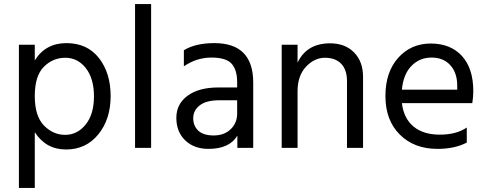

<svg xmlns="http://www.w3.org/2000/svg" viewBox="-20 -727 2394 944"><path d="M301 -443Q240 -443 195.5 -398.5Q151 -354 151 -255Q151 -156 196 -110Q241 -64 300.5 -64Q360 -64 401 -114.5Q442 -165 442 -253Q442 -341 402 -392Q362 -443 301 -443ZM151 197H73V-507H151V-430Q204 -515 306.5 -515Q409 -515 466.5 -441.5Q524 -368 524 -254.5Q524 -141 463.5 -66.5Q403 8 304.5 8Q206 8 151 -77Z M723 0H644V-707H723Z M1005 5Q934 5 890.5 -37Q847 -79 847 -147.5Q847 -216 902.5 -256.5Q958 -297 1054 -297H1146V-323Q1146 -383 1119 -413.5Q1092 -444 1019.5 -444Q947 -444 884 -401V-480Q941 -515 1034 -515Q1225 -515 1225 -321V0H1147V-60Q1108 5 1005 5ZM1146 -169V-234H1058Q994 -234 962 -209Q930 -184 930 -146Q930 -108 955 -84.5Q980 -61 1031 -61Q1082 -61 1114 -91.5Q1146 -122 1146 -169Z M1765 0H1686V-328Q1686 -384 1657.5 -413.5Q1629 -443 1577.5 -443Q1526 -443 1484.5 -399Q1443 -355 1443 -277V0H1365V-507H1443V-419Q1488 -514 1603 -514Q1677 -514 1721 -469Q1765 -424 1765 -349Z M1956 -286H2228V-306Q2228 -369 2194 -406.5Q2160 -444 2101.5 -444Q2043 -444 2003 -403Q1963 -362 1956 -286ZM2131 5Q2016 5 1945.5 -65.5Q1875 -136 1875 -254.5Q1875 -373 1938 -443Q2001 -513 2098 -513Q2195 -513 2251 -452Q2307 -391 2307 -279Q2307 -247 2302 -220H1956Q1965 -145 2013 -105Q2061 -65 2142.5 -65Q2224 -65 2275 -100V-26Q2216 5 2131 5Z"/></svg>

Font: Hind Kochi
Style: Regular
Weight: 400
Designer: Dhruvi Tolia
Foundry: Indian Type Foundry
Version: Version 0.702;PS 1.0;hotconv 1.0.81;makeotf.lib2.5.63406